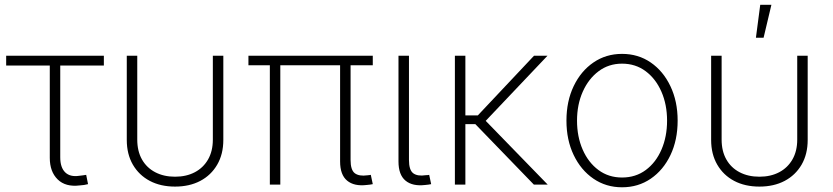

<svg xmlns="http://www.w3.org/2000/svg" viewBox="-20 -775 3497 806"><path d="M314.5 3.4Q255.4 10.7 222.2 -21.7Q189 -54.2 189 -112.3V-500H5.9V-541H416V-500H232.9V-114.7Q232.9 -71.8 253.7 -51.5Q274.4 -31.2 313 -37.1Q319.3 -37.6 327.1 -38.8Q335 -40 341.8 -41L349.6 -2Q342.3 0 333 1.5Q323.7 2.9 314.5 3.4Z M714.8 8.3Q654.3 8.3 608.9 -15.6Q563.5 -39.6 537.8 -83.7Q512.2 -127.9 512.2 -187.5V-541H556.2V-189Q556.2 -140.6 575.9 -105.7Q595.7 -70.8 631.6 -52Q667.5 -33.2 714.8 -33.2Q762.2 -33.2 797.9 -52Q833.5 -70.8 853.5 -105.7Q873.5 -140.6 873.5 -189V-541H917.5V-187.5Q917.5 -127.9 891.8 -83.7Q866.2 -39.6 820.8 -15.6Q775.4 8.3 714.8 8.3Z M1519.5 1.5Q1466.8 7.8 1437.3 -16.6Q1407.7 -41 1407.7 -97.2V-524.4H1451.7V-103.5Q1451.7 -61 1469.7 -47.6Q1487.8 -34.2 1522.5 -39.1Q1528.8 -40 1530.8 -40Q1532.7 -40 1536.6 -41L1544.9 -2Q1540 -1 1533.4 0Q1526.9 1 1519.5 1.5ZM1112.8 0V-524.4H1156.7V0ZM1022.9 -501V-541H1544.9V-501Z M1765.1 1.5Q1711.9 7.8 1682.4 -16.6Q1652.8 -41 1652.8 -97.2V-541H1696.8V-103.5Q1696.8 -61 1714.8 -47.6Q1732.9 -34.2 1767.6 -39.6Q1773.4 -40 1775.6 -40Q1777.8 -40 1781.7 -41L1790 -2Q1785.2 -1 1778.6 0Q1772 1 1765.1 1.5Z M1933.6 -541V0H1889.6V-541ZM2278.3 -541 2005.9 -253.9H1912.6V-290.5H1985.8L2221.7 -541ZM2221.2 0 1970.7 -258.8 2003.9 -283.2 2279.3 0Z M2591.3 11.2Q2523.9 11.2 2471.2 -24.9Q2418.5 -61 2388.2 -124.3Q2357.9 -187.5 2357.9 -268.6Q2357.9 -350.1 2388.2 -413.3Q2418.5 -476.6 2471.2 -512.7Q2523.9 -548.8 2591.3 -548.8Q2659.2 -548.8 2711.7 -512.7Q2764.2 -476.6 2794.4 -413.1Q2824.7 -349.6 2824.7 -268.6Q2824.7 -187.5 2794.7 -124.3Q2764.6 -61 2711.9 -24.9Q2659.2 11.2 2591.3 11.2ZM2591.3 -29.8Q2648.4 -29.8 2690.9 -61.3Q2733.4 -92.8 2756.8 -147Q2780.3 -201.2 2780.3 -268.6Q2780.3 -335.9 2756.6 -390.1Q2732.9 -444.3 2690.4 -476.1Q2647.9 -507.8 2591.3 -507.8Q2535.2 -507.8 2492.7 -475.8Q2450.2 -443.8 2426.3 -389.9Q2402.3 -335.9 2402.3 -268.6Q2402.3 -201.2 2426 -147Q2449.7 -92.8 2492.2 -61.3Q2534.7 -29.8 2591.3 -29.8Z M3168 8.3Q3107.4 8.3 3062 -15.6Q3016.6 -39.6 2991 -83.7Q2965.3 -127.9 2965.3 -187.5V-541H3009.3V-189Q3009.3 -140.6 3029.1 -105.7Q3048.8 -70.8 3084.7 -52Q3120.6 -33.2 3168 -33.2Q3215.3 -33.2 3251 -52Q3286.6 -70.8 3306.6 -105.7Q3326.7 -140.6 3326.7 -189V-541H3370.6V-187.5Q3370.6 -127.9 3345 -83.7Q3319.3 -39.6 3273.9 -15.6Q3228.5 8.3 3168 8.3ZM3153.3 -616.7 3171.4 -754.9H3218.3L3185.5 -616.7Z"/></svg>

Font: Inter 17pt ExtraLight
Style: Regular
Weight: 250
Version: Version 4.001;git-66647c0bb